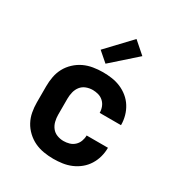

<svg xmlns="http://www.w3.org/2000/svg" viewBox="-182 -897 964 1030"><g transform="rotate(30 300.0 -382.0)"><path d="M298 8Q268 8 238 3Q208 -2 181.5 -14.5Q155 -27 132.5 -48Q110 -69 96 -95Q82 -121 76.5 -150.5Q71 -180 71 -210V-310Q71 -340 76.5 -369.5Q82 -399 96 -425Q110 -451 132.5 -472Q155 -493 181.5 -505.5Q208 -518 238 -523Q268 -528 298 -528Q326 -528 354 -524Q382 -520 408 -509Q434 -498 456 -480Q478 -462 493 -438Q508 -414 515.5 -386.5Q523 -359 523 -331V-330H391Q391 -348 384.5 -365.5Q378 -383 364.5 -395.5Q351 -408 333.5 -413Q316 -418 298 -418Q277 -418 257.5 -410.5Q238 -403 225.5 -387Q213 -371 208 -350.5Q203 -330 203 -310V-210Q203 -190 208 -169.5Q213 -149 225.5 -133Q238 -117 257.5 -109.5Q277 -102 298 -102Q316 -102 333.5 -107Q351 -112 364.5 -124.5Q378 -137 384.5 -154.5Q391 -172 391 -190H523V-189Q523 -161 515.5 -133.5Q508 -106 493 -82Q478 -58 456 -40Q434 -22 408 -11Q382 0 354 4Q326 8 298 8ZM286 -574 226 -626 364 -772 437 -708Z"/></g></svg>

Font: Iosevka Aile Extrabold
Style: Regular
Weight: 800
Designer: Belleve Invis
Foundry: Belleve Invis
Version: Version 27.3.5; ttfautohint (v1.8.4)